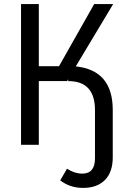

<svg xmlns="http://www.w3.org/2000/svg" viewBox="-20 -709 640 940"><path d="M351 -384Q532 -365 532 -171V61Q532 134 493.5 172.5Q455 211 387 211Q322 211 275 174L308 117Q345 141 383 141Q445 141 445 66V-170Q445 -312 314 -312V-321L309 -312H170V0H83V-689H170V-385H269L441 -689H534Z"/></svg>

Font: Fira Mono
Style: Regular
Weight: 400
Designer: Carrois Corporate & Edenspiekermann AG
Foundry: Carrois Corporate GbR & Edenspiekermann AG
Version: Version 3.206;PS 003.206;hotconv 1.0.70;makeotf.lib2.5.58329